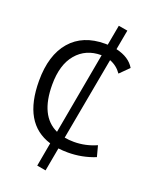

<svg xmlns="http://www.w3.org/2000/svg" viewBox="-179 -932 943 1190"><g transform="rotate(20 293.0 -337.0)"><path d="M272.5 161.1 213.9 150.9 242.2 -6.3Q44.4 -66.4 44.4 -347.7Q44.4 -517.1 124.8 -610.1Q205.1 -703.1 352.1 -703.1Q360.4 -703.1 368.2 -702.6L392.6 -836.4L452.6 -826.2L428.7 -695.3Q516.1 -675.3 550.8 -615.7L491.7 -557.1Q462.4 -599.6 414.6 -617.7L314.5 -70.3Q343.8 -64.9 377 -64.9Q453.1 -64.9 524.4 -96.7L543.5 -24.9Q458 9.8 363.8 9.8Q330.6 9.8 300.8 5.9ZM257.3 -87.9 355 -628.4Q354 -628.4 353 -628.4Q251.5 -628.4 190.4 -556.6Q129.4 -484.9 129.4 -352.5Q129.4 -146.5 257.3 -87.9Z"/></g></svg>

Font: Cascadia Mono NF SemiLight
Style: Regular
Weight: 350
Monospace: yes
Designer: Aaron Bell
Foundry: Saja Typeworks
Version: Version 2404.023; ttfautohint (v1.8.4)